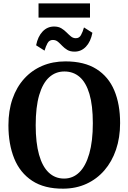

<svg xmlns="http://www.w3.org/2000/svg" viewBox="-20 -1120 770 1151"><path d="M360 11Q246.5 12 173.2 -36Q100 -84 65.2 -170Q30.5 -256 30.5 -369Q30.5 -457 55 -527.5Q79.5 -598 125 -648.2Q170.5 -698.5 233.2 -725.2Q296 -752 372.5 -752Q485.5 -752 558 -706.2Q630.5 -660.5 665.2 -577.8Q700 -495 700 -382.5Q700 -295 675.5 -223Q651 -151 605.8 -98.8Q560.5 -46.5 498.2 -18Q436 10.5 360 11ZM364 -49.5Q417 -49.5 455.5 -87Q494 -124.5 515.2 -198.8Q536.5 -273 536.5 -381.5Q536.5 -488 516.2 -556.5Q496 -625 458 -658.2Q420 -691.5 366 -691.5Q313 -691.5 274.5 -656.5Q236 -621.5 215 -550Q194 -478.5 194 -369.5Q194 -264 214 -192.8Q234 -121.5 272.2 -85.5Q310.5 -49.5 364 -49.5ZM427 -810.5Q400.5 -810.5 383.2 -821Q366 -831.5 353 -845.2Q340 -859 327.2 -869.8Q314.5 -880.5 297 -880.5Q275.5 -880.5 265 -861.5Q254.5 -842.5 247 -816.5L196.5 -848.5Q207 -901.5 235.5 -931.2Q264 -961 304 -961Q330 -961 347.5 -950.5Q365 -940 378.5 -926.2Q392 -912.5 405 -901.8Q418 -891 434 -891Q455 -890.5 465.5 -909.8Q476 -929 483.5 -955.5L534 -923.5Q523.5 -870 495.2 -840.2Q467 -810.5 427 -810.5ZM519.5 -1099.5V-1014.5H211V-1099.5Z"/></svg>

Font: Merriweather 20pt
Style: Bold
Weight: 700
Version: Version 2.100